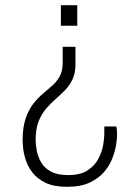

<svg xmlns="http://www.w3.org/2000/svg" viewBox="-20 -545 519 738"><path d="M238 173Q187 173 155 157.5Q123 142 105 118.5Q87 95 79 70Q71 45 69 24.5Q67 4 67 -5Q67 -56 78.5 -89.5Q90 -123 107.5 -145.5Q125 -168 144.5 -184.5Q164 -201 181.5 -216.5Q199 -232 210 -252.5Q221 -273 221 -303V-365H270V-298Q270 -264 259 -240.5Q248 -217 230.5 -199Q213 -181 193.5 -164Q174 -147 156.5 -126.5Q139 -106 128 -77.5Q117 -49 117 -7Q117 12 121.5 35Q126 58 138.5 79.5Q151 101 176 114.5Q201 128 242 128Q289 128 316.5 110Q344 92 358 65.5Q372 39 376.5 12.5Q381 -14 381 -30Q381 -38 381 -45Q381 -52 381 -59H427Q428 -56 429 -48Q430 -40 430 -26Q430 -14 426.5 10Q423 34 412.5 62Q402 90 381 115Q360 140 325.5 156.5Q291 173 238 173ZM214 -446V-525H277V-446Z"/></svg>

Font: Archivo SemiCondensed Thin
Style: Regular
Weight: 250
Width: 4
Designer: Hector Gatti
Foundry: Omnibus-Type
Version: Version 2.001